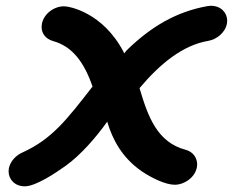

<svg xmlns="http://www.w3.org/2000/svg" viewBox="-20 -642 845 670"><path d="M706.5 -620.9H705.2L702.7 -620.4C594.6 -601 507.1 -548.5 426 -470.2C422.3 -466.6 419.4 -463.5 413.5 -455.6C413.4 -456 413.2 -456.8 411.4 -460.5C338.2 -599.9 220.8 -620 203.9 -620H202.9C168.6 -620 132.5 -594 126.1 -558.1C125.5 -554.8 125.2 -551.4 125.2 -548.1C125.2 -526.9 137.4 -506.5 165.8 -498.5C232.4 -480 273.6 -425 302.9 -340C212.5 -223.9 161.6 -156.8 58.1 -109.8C36.1 -100.3 15.3 -79 10.8 -53.7C10.3 -50.5 10 -47.3 10 -44.1C10 -16.4 31.3 8.2 66.7 8.2C104.2 8.2 173.1 -37.5 210 -64C262.4 -101.8 314.9 -162.5 354.2 -217.4C372.4 -155.2 406.5 -91.1 474.5 -44.4C510.1 -20.1 558.7 2.7 589.5 2.7C623.3 2.7 660.8 -22.5 667.2 -59.1C667.8 -62.2 668 -65.3 668 -68.4C668 -91.1 653.5 -112.8 627.7 -119.3C529.2 -145.6 496.8 -232.9 466.9 -334.5C537.4 -418.2 617 -484.3 706.4 -499.3C735.6 -504.3 766.2 -527.8 771.9 -560C772.5 -563.2 772.8 -566.4 772.8 -569.5C772.8 -597.2 751.5 -621.8 716 -621.8H715.1C712.9 -621.8 709.4 -621.4 706.5 -620.9Z"/></svg>

Font: TudorRose
Style: BoldOblique
Weight: 500
Version: Version 001.000